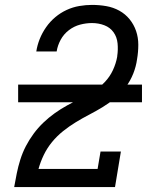

<svg xmlns="http://www.w3.org/2000/svg" viewBox="-20 -763 640 783"><path d="M38 0V-1Q43 -29 48.5 -56.5Q54 -84 63 -112.5Q72 -141 85.5 -167Q99 -193 117 -217.5Q135 -242 157 -263Q179 -284 203.5 -301.5Q228 -319 254.5 -333.5Q281 -348 307.5 -361Q334 -374 360 -390Q386 -406 407 -428Q428 -450 440.5 -477Q453 -504 458 -532Q458 -533 458 -533Q458 -533 458 -534Q462 -560 459.5 -586Q457 -612 443 -631.5Q429 -651 405.5 -660Q382 -669 355 -669Q331 -669 306.5 -662.5Q282 -656 261 -640Q240 -624 227.5 -601Q215 -578 211 -553H128Q132 -579 142 -604Q152 -629 168 -652Q184 -675 205.5 -693Q227 -711 252 -722.5Q277 -734 303.5 -738.5Q330 -743 355 -743Q385 -743 413.5 -738Q442 -733 466.5 -719.5Q491 -706 508.5 -684.5Q526 -663 535 -636.5Q544 -610 544 -580.5Q544 -551 539 -522Q535 -492 523.5 -463Q512 -434 493.5 -409Q475 -384 450.5 -363.5Q426 -343 399 -326.5Q372 -310 344 -295.5Q316 -281 289 -264.5Q262 -248 237 -228Q212 -208 192 -183.5Q172 -159 158.5 -131Q145 -103 137 -74H378L390 -145H473L449 0ZM54 -346V-418H559V-346Z"/></svg>

Font: Iosevka Etoile Oblique
Style: Regular
Weight: 400
Italic angle: -9°
Designer: Belleve Invis
Foundry: Belleve Invis
Version: Version 15.5.2; ttfautohint (v1.8.4)